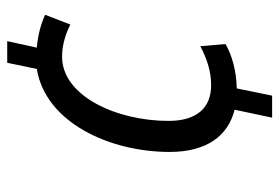

<svg xmlns="http://www.w3.org/2000/svg" viewBox="-141 -623 774 532"><g transform="rotate(-90 246.0 -357.0)"><path d="M208 -94 186 10H247L267 -88C316 -89 358 -101 390 -119L384 -189C350 -171 315 -159 276 -159C213 -159 177 -199 177 -277C177 -421 246 -572 355 -572C389 -572 421 -561 444 -549L471 -619C445 -631 414 -639 380 -642L398 -724H338L321 -642C173 -618 91 -441 91 -274C91 -172 135 -112 208 -94Z"/></g></svg>

Font: Noto Sans SemiCondensed
Style: Italic
Weight: 400
Width: 4
Italic angle: -12°
Designer: Monotype Design Team
Foundry: Monotype Imaging Inc.
Version: Version 2.013